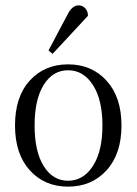

<svg xmlns="http://www.w3.org/2000/svg" viewBox="-20 -684 510 716"><path d="M176 -483 161 -496 232 -630Q249 -664 273 -664Q288 -664 298 -653Q308 -642 308 -625ZM36 -216Q36 -323 91 -383.5Q146 -444 234 -444Q322 -444 377.5 -383Q433 -322 433 -216Q433 -110 377.5 -49Q322 12 234 12Q146 12 91 -49Q36 -110 36 -216ZM143 -64.5Q177 -10 234 -10Q291 -10 326.5 -65Q362 -120 362 -216Q362 -312 326.5 -367Q291 -422 234 -422Q177 -422 143 -367.5Q109 -313 109 -216Q109 -119 143 -64.5Z"/></svg>

Font: Arapey Thin
Style: Regular
Weight: 100
Designer: Eduardo Rodriguez Tunni
Foundry: Eduardo Rodriguez Tunni
Version: Version 4.000;hotconv 1.0.109;makeotfexe 2.5.65596